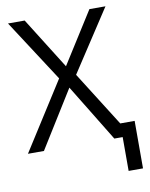

<svg xmlns="http://www.w3.org/2000/svg" viewBox="-97 -784 812 1040"><g transform="rotate(-10 309.5 -264.0)"><path d="M524.9 -75.2H604V186H524.9V0H479L287.1 -314L91.8 0H3.9L241.2 -373L20 -713.9H111.8L289.1 -431.2L467.8 -713.9H556.2L335 -376Z"/></g></svg>

Font: HunimalSansv1.5
Style: Regular
Weight: 400
Foundry: Ascender Corporation
Version: Version 1.10